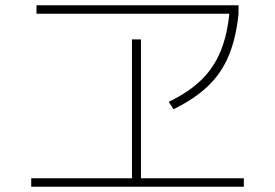

<svg xmlns="http://www.w3.org/2000/svg" viewBox="-20 -723 1040 726"><path d="M98 -17V-49H479V-574H513V-49H902V-17ZM118 -671V-703H882V-671ZM618 -338Q693 -374 740.5 -420Q788 -466 814 -529Q840 -592 848 -679L882 -671Q873 -581 845.5 -514Q818 -447 767 -398Q716 -349 636 -310Z"/></svg>

Font: M PLUS 2 Thin ExtraLight
Style: Regular
Weight: 250
Version: Version 1.001